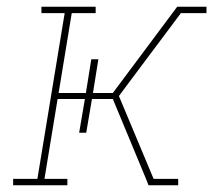

<svg xmlns="http://www.w3.org/2000/svg" viewBox="-20 -550 640 570"><path d="M19 0V-19H91L172 -511H103V-530H264V-511H193L154 -274H235L251 -374H272L256 -274H315L506 -530H593V-511H517L392 -344L333 -265L436 -19H509V0H421L411 -25L315 -256H253L236 -156H215L232 -256H151L112 -19H180V0Z"/></svg>

Font: Iosevka Curly Slab ThExObl
Style: Regular
Weight: 100
Width: 7
Italic angle: -9°
Monospace: yes
Designer: Belleve Invis
Foundry: Belleve Invis
Version: Version 11.1.0; ttfautohint (v1.8.3)